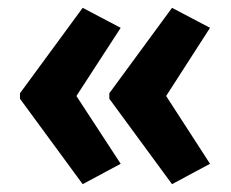

<svg xmlns="http://www.w3.org/2000/svg" viewBox="-20 -519 589 490"><path d="M31 -281V-267L191 -49L288 -101L175 -274L288 -448L191 -499ZM259 -281V-267L419 -49L516 -101L404 -274L516 -448L419 -499Z"/></svg>

Font: Noto Sans Armenian Condensed
Style: Bold
Weight: 700
Width: 3
Designer: Monotype Design Team
Foundry: Monotype Imaging Inc.
Version: Version 2.008